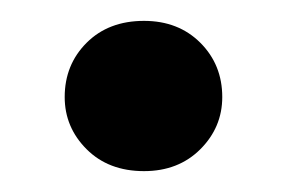

<svg xmlns="http://www.w3.org/2000/svg" viewBox="-20 -159 275 184"><path d="M118 5Q84 5 63 -16Q42 -37 42 -66Q42 -97 63 -118Q84 -139 118 -139Q151 -139 172 -118Q193 -97 193 -66Q193 -37 172 -16Q151 5 118 5Z"/></svg>

Font: DM Sans 17pt SemiBold
Style: Regular
Weight: 600
Version: Version 4.004;gftools[0.9.30]